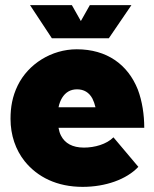

<svg xmlns="http://www.w3.org/2000/svg" viewBox="-20 -720 600 748"><path d="M404 -571 492 -700H330L295 -638L260 -700H97L182 -571ZM307 -145C262 -145 233 -162 218 -191C213 -200 210 -211 208 -222H542C542 -273 534 -326 517 -371C478 -469 396 -528 279 -528C181 -528 90 -471 49 -387C28 -344 21 -302 21 -257C21 -193 41 -136 76 -92C126 -30 202 8 302 8C391 8 473 -21 519 -70L422 -185C395 -158 349 -145 307 -145ZM280 -372C307 -372 327 -360 340 -336C345 -326 349 -315 352 -302H208C211 -317 216 -329 222 -339C235 -360 254 -372 280 -372Z"/></svg>

Font: Arthouse Owned Black
Style: Regular
Weight: 900
Designer: Jeremy Tribby
Foundry: Tribby Type
Version: Version 1.000;PS 001.000;hotconv 1.0.88;makeotf.lib2.5.64775